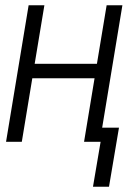

<svg xmlns="http://www.w3.org/2000/svg" viewBox="-20 -540 515 731"><path d="M334 171 363 0H300L340 -242H103L63 0H3L89 -520H149L112 -297H349L386 -520H446L369 -54H433L395 171Z"/></svg>

Font: Iosevka QP Light
Style: Italic
Weight: 300
Italic angle: -9°
Designer: Belleve Invis
Foundry: Belleve Invis
Version: Version 20.0.0; ttfautohint (v1.8.4)